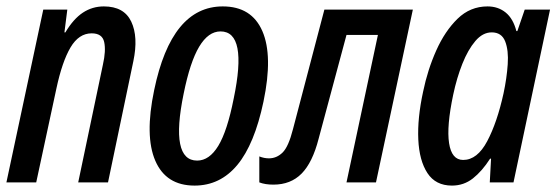

<svg xmlns="http://www.w3.org/2000/svg" viewBox="-22 -569 1736 599"><path d="M-2 0 113 -539H188L179 -468H182Q207 -510 236.5 -529.5Q266 -549 302 -549Q365 -549 387.5 -501.5Q410 -454 394 -378L315 0H222L299 -367Q309 -411 303 -438Q297 -465 264 -465Q224 -465 198 -421Q172 -377 154 -293L91 0Z M585 10Q496 10 462.5 -67.5Q429 -145 459 -288Q513 -549 673 -549Q763 -549 796.5 -472Q830 -395 800 -252Q772 -119 718.5 -54.5Q665 10 585 10ZM593 -68Q631 -68 659 -114Q687 -160 707 -261Q751 -471 666 -471Q628 -471 599.5 -423.5Q571 -376 551 -277Q508 -68 593 -68Z M831 7Q805 7 787 0V-81Q802 -75 817 -75Q841 -75 859.5 -93Q878 -111 892 -166L990 -539H1266L1151 0H1059L1157 -460H1059L972 -136Q953 -62 919 -27.5Q885 7 831 7Z M1388 10Q1337 10 1311.5 -29Q1286 -68 1283 -134Q1280 -200 1298 -283Q1312 -351 1339 -411.5Q1366 -472 1405.5 -510.5Q1445 -549 1499 -549Q1532 -549 1555.5 -530Q1579 -511 1589 -472H1592L1615 -539H1694L1580 0H1506L1510 -74H1507Q1482 -35 1453.5 -12.5Q1425 10 1388 10ZM1423 -70Q1467 -70 1498 -128.5Q1529 -187 1549 -278Q1559 -325 1562 -368.5Q1565 -412 1554 -440Q1543 -468 1512 -468Q1484 -468 1461 -441Q1438 -414 1420.5 -370Q1403 -326 1392 -274Q1371 -175 1379 -122.5Q1387 -70 1423 -70Z"/></svg>

Font: Noto Sans ExtraCondensed Medium
Style: Italic
Weight: 500
Width: 2
Italic angle: -12°
Designer: Monotype Design Team
Foundry: Monotype Imaging Inc.
Version: Version 2.013; ttfautohint (v1.8.4.7-5d5b)